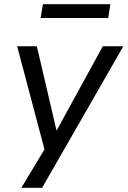

<svg xmlns="http://www.w3.org/2000/svg" viewBox="-20 -717 609 917"><path d="M82 180 204 -23 200 25 62 -496H156L250 -93L471 -496H569L181 180ZM174 -631 185 -697H507L497 -631Z"/></svg>

Font: Nunito Sans 7pt
Style: Italic
Weight: 400
Italic angle: -9°
Designer: Vernon Adams
Foundry: Vernon Adams
Version: Version 3.101;gftools[0.9.27]